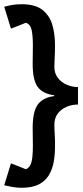

<svg xmlns="http://www.w3.org/2000/svg" viewBox="-26 -729 396 911"><path d="M76 162Q51 162 29.5 157.5Q8 153 -6 150L26 46L97 74Q111 68 118 54Q125 40 127.5 16.5Q130 -7 130 -37Q130 -61 129.5 -80Q129 -99 129 -122Q129 -199 153 -232.5Q177 -266 231 -273V-277Q177 -284 153 -316.5Q129 -349 129 -426Q129 -449 129.5 -469Q130 -489 130 -513Q130 -557 124.5 -585Q119 -613 97 -621L26 -593L-6 -697Q8 -701 29.5 -705Q51 -709 76 -709Q142 -709 176 -681.5Q210 -654 222.5 -610.5Q235 -567 235 -515Q235 -500 234.5 -481Q234 -462 233 -443.5Q232 -425 232 -411Q232 -381 248.5 -359.5Q265 -338 290.5 -327Q316 -316 344 -316V-233Q315 -233 289.5 -222Q264 -211 248 -190Q232 -169 232 -137Q232 -127 232.5 -113.5Q233 -100 234 -85.5Q235 -71 235 -57Q235 -43 235 -33Q235 6 228.5 41Q222 76 205 103.5Q188 131 157 146.5Q126 162 76 162Z"/></svg>

Font: Kreon Medium
Style: Regular
Weight: 500
Version: Version 2.002